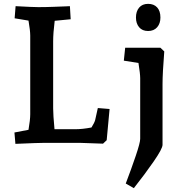

<svg xmlns="http://www.w3.org/2000/svg" viewBox="-20 -742 944 997"><path d="M55 -54 128 -68Q137 -120 137 -149V-557Q137 -583 128 -635L56 -647L61 -710Q151 -705 179 -705Q219 -705 256 -706.5Q293 -708 322 -709L343 -710L347 -642L264 -634Q256 -570 256 -527V-179Q256 -146 263 -71H371Q408 -71 455 -80Q470 -104 474 -118L488 -181L549 -176L534 -14L515 4Q458 2 401 0H201Q177 0 85 4L60 5ZM708 -21V-117V-336Q708 -359 699 -415L623 -427L630 -494H813L833 -475Q824 -361 824 -306V10Q824 30 778 96.5Q732 163 675 235L633 211Q662 135 685 67Q708 -1 708 -21ZM686 -651Q686 -683 702.5 -702.5Q719 -722 749 -722Q779 -722 796 -703.5Q813 -685 813 -651Q813 -620 796 -600.5Q779 -581 749 -581Q719 -581 702.5 -600.5Q686 -620 686 -651Z"/></svg>

Font: Andada Pro
Style: Bold
Weight: 700
Designer: Carolina Giovagnoli
Foundry: Huerta Tipografica
Version: Version 3.005; ttfautohint (v1.8.4)